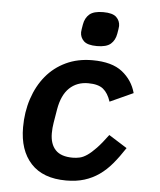

<svg xmlns="http://www.w3.org/2000/svg" viewBox="-53 -790 707 849"><g transform="rotate(5 300.0 -366.0)"><path d="M272 12Q169 12 115.5 -46Q62 -104 62 -206Q62 -274 81.5 -333Q101 -392 137 -435.5Q173 -479 225 -503.5Q277 -528 342 -528Q429 -528 475 -491.5Q521 -455 536 -399L433 -352Q421 -389 399 -407Q377 -425 332 -425Q282 -425 249 -393.5Q216 -362 205 -298L195 -238Q193 -227 192 -214.5Q191 -202 191 -191Q191 -143 215.5 -117Q240 -91 292 -91Q308 -91 323.5 -94.5Q339 -98 356.5 -110Q374 -122 395.5 -144.5Q417 -167 445 -205L526 -154Q500 -114 474 -83Q448 -52 418 -31Q388 -10 352.5 1Q317 12 272 12ZM356 -592Q314 -592 297.5 -608Q281 -624 281 -647Q281 -653 282.5 -661Q284 -669 286 -682Q291 -711 310 -727.5Q329 -744 371 -744Q413 -744 429.5 -728Q446 -712 446 -689Q446 -683 444.5 -675Q443 -667 441 -654Q436 -625 417 -608.5Q398 -592 356 -592Z"/></g></svg>

Font: IBM Plex Mono SemiBold
Style: Italic
Weight: 600
Italic angle: -9°
Monospace: yes
Designer: Mike Abbink, Paul van der Laan, Pieter van Rosmalen
Foundry: Bold Monday
Version: Version 2.3